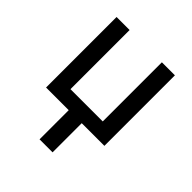

<svg xmlns="http://www.w3.org/2000/svg" viewBox="-200 -653 1001 1001"><g transform="rotate(45 300.0 -152.5)"><path d="M252 215V0H85V-520H181V-84H419V-520H515V0H348V215Z"/></g></svg>

Font: Iosevka Fixed Medium Extended
Style: Regular
Weight: 500
Width: 7
Monospace: yes
Designer: Belleve Invis
Foundry: Belleve Invis
Version: Version 24.1.1; ttfautohint (v1.8.4)